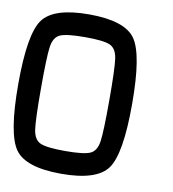

<svg xmlns="http://www.w3.org/2000/svg" viewBox="-93 -957 937 1038"><g transform="rotate(10 375.0 -437.5)"><path d="M500 -437.5Q500 -609.4 492.2 -664.1Q484.4 -718.8 449.2 -734.4Q414.1 -750 312.5 -750Q210.9 -750 175.8 -734.4Q140.6 -718.8 132.8 -664.1Q125 -609.4 125 -437.5Q125 -265.6 132.8 -210.9Q140.6 -156.2 175.8 -140.6Q210.9 -125 312.5 -125Q414.1 -125 449.2 -140.6Q484.4 -156.2 492.2 -210.9Q500 -265.6 500 -437.5ZM625 -437.5Q625 -164.1 566.4 -82Q507.8 0 312.5 0Q117.2 0 58.6 -82Q0 -164.1 0 -437.5Q0 -710.9 58.6 -793Q117.2 -875 312.5 -875Q507.8 -875 566.4 -793Q625 -710.9 625 -437.5Z"/></g></svg>

Font: CraftyPE
Style: Regular
Weight: 400
Designer: Erek Butcher
Foundry: Haunted Coop
Version: Version 0.018;April 4, 2024;FontCreator 15.0.0.2962 64-bit